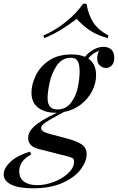

<svg xmlns="http://www.w3.org/2000/svg" viewBox="-116 -822 637 1037"><path d="M501 -509Q501 -483 488 -469Q475 -455 457 -455Q438 -455 423.5 -468Q409 -481 409 -506Q409 -524 418 -548Q379 -531 361 -506Q403 -477 403 -416Q403 -372 381.5 -330Q360 -288 320.5 -257.5Q281 -227 229 -217L196 -199Q149 -174 127.5 -159Q106 -144 106 -130Q106 -119 120 -111Q134 -103 166 -95L239 -76Q296 -61 324 -43Q352 -25 352 11Q352 49 320.5 92Q289 135 223.5 165Q158 195 62 195Q-15 195 -55.5 175Q-96 155 -96 120Q-96 86 -59 51.5Q-22 17 46 -3L53 12Q-12 46 -12 103Q-12 141 14.5 159.5Q41 178 85 178Q129 178 176 160Q223 142 253.5 112.5Q284 83 284 51Q284 37 276 32Q268 27 243 21L90 -18Q36 -32 36 -78Q36 -109 68.5 -139.5Q101 -170 191 -213H184Q126 -213 90 -240.5Q54 -268 54 -322Q54 -364 76 -412Q98 -460 147 -494Q196 -528 271 -528Q314 -528 343 -515Q362 -539 389 -554Q416 -569 443 -569Q470 -569 485.5 -554Q501 -539 501 -509ZM314 -436Q314 -473 304 -491.5Q294 -510 267 -510Q219 -510 190.5 -467.5Q162 -425 151.5 -374Q141 -323 141 -291Q141 -231 194 -231Q240 -231 267 -266.5Q294 -302 304 -349Q314 -396 314 -436ZM123 -616 118 -630Q183 -658 240 -704Q297 -750 333 -802H351Q362 -739 389 -699Q416 -659 470 -630L466 -616Q408 -632 370.5 -657Q333 -682 298 -720Q260 -690 214 -662Q168 -634 123 -616Z"/></svg>

Font: Playfair Display
Style: Italic
Weight: 400
Italic angle: -14°
Designer: Claus Eggers Sørensen
Foundry: Claus Eggers Sørensen
Version: Version 1.200; ttfautohint (v1.6)